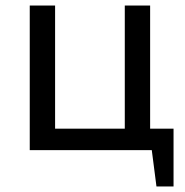

<svg xmlns="http://www.w3.org/2000/svg" viewBox="-20 -545 670 697"><path d="M610 132H548L531 0H88V-525H180V-78H433V-525H525V-78H610Z"/></svg>

Font: PT Sans Caption
Style: Regular
Weight: 400
Designer: A.Korolkova, O.Umpeleva, V.Yefimov
Foundry: ParaType Ltd
Version: Version 2.004W OFL